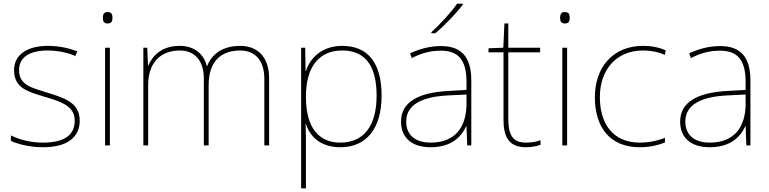

<svg xmlns="http://www.w3.org/2000/svg" viewBox="-20 -786 4160 1038"><path d="M411 -134C411 -235 321 -258 233 -286C152 -312 83 -325 83 -407C83 -478 142 -513 238 -513C291 -513 350 -501 387 -483L398 -508C356 -525 301 -538 238 -538C126 -538 56 -489 56 -407C56 -309 131 -290 224 -262C312 -236 384 -212 384 -134C384 -60 334 -15 213 -15C151 -15 92 -28 39 -54V-24C77 -7 140 10 213 10C345 10 411 -45 411 -134Z M561 -721C541 -721 536 -706 536 -690C536 -673 541 -659 561 -659C585 -659 588 -673 588 -690C588 -706 585 -721 561 -721ZM574 -528H548V0H574Z M1279 -538C1184 -538 1125 -494 1100 -429H1098C1080 -500 1025 -538 952 -538C850 -538 803 -481 782 -432H780L776 -528H755V0H781V-325C781 -459 859 -513 952 -513C1025 -513 1082 -467 1082 -360V0H1108V-325C1108 -459 1179 -513 1279 -513C1352 -513 1409 -467 1409 -360V0H1435V-361C1435 -482 1369 -538 1279 -538Z M1830 -538C1720 -538 1656 -472 1634 -402H1632L1630 -528H1608V232H1634V15C1634 -27 1634 -71 1632 -116H1634C1656 -46 1715 10 1820 10C1961 10 2043 -91 2043 -269C2043 -445 1970 -538 1830 -538ZM1830 -513C1952 -513 2016 -434 2016 -269C2016 -101 1943 -15 1820 -15C1706 -15 1634 -92 1634 -262V-265C1634 -421 1702 -513 1830 -513Z M2481 -759V-766H2451C2422 -723 2357 -652 2312 -612V-606H2333C2386 -650 2446 -714 2481 -759ZM2364 -537C2305 -537 2250 -522 2197 -498L2206 -472C2263 -501 2311 -512 2364 -512C2457 -512 2502 -463 2502 -343V-300L2399 -294C2242 -285 2148 -234 2148 -129C2148 -45 2202 10 2308 10C2416 10 2472 -42 2500 -103H2502L2506 0H2528V-350C2528 -480 2473 -537 2364 -537ZM2401 -270 2502 -275V-220C2500 -99 2441 -15 2308 -15C2223 -15 2176 -58 2176 -129C2176 -222 2265 -263 2401 -270Z M2823 -15C2749 -15 2728 -61 2728 -143V-503H2900V-528H2728V-659H2707L2701 -528L2621 -525V-503H2702V-140C2702 -47 2730 10 2823 10C2858 10 2880 4 2902 -3V-28C2880 -20 2856 -15 2823 -15Z M3033 -721C3013 -721 3008 -706 3008 -690C3008 -673 3013 -659 3033 -659C3057 -659 3060 -673 3060 -690C3060 -706 3057 -721 3033 -721ZM3046 -528H3020V0H3046Z M3439 10C3494 10 3542 -2 3575 -16V-41C3536 -25 3487 -15 3439 -15C3287 -15 3223 -125 3223 -261C3223 -409 3312 -513 3456 -513C3494 -513 3534 -507 3574 -489L3579 -514C3542 -530 3504 -538 3456 -538C3294 -538 3196 -422 3196 -261C3196 -106 3270 10 3439 10Z M3873 -537C3814 -537 3759 -522 3706 -498L3715 -472C3772 -501 3820 -512 3873 -512C3966 -512 4011 -463 4011 -343V-300L3908 -294C3751 -285 3657 -234 3657 -129C3657 -45 3711 10 3817 10C3925 10 3981 -42 4009 -103H4011L4015 0H4037V-350C4037 -480 3982 -537 3873 -537ZM3910 -270 4011 -275V-220C4009 -99 3950 -15 3817 -15C3732 -15 3685 -58 3685 -129C3685 -222 3774 -263 3910 -270Z"/></svg>

Font: Noto Kufi Arabic Thin
Style: Regular
Weight: 100
Designer: Monotype Design Team, David Williams, Khaled Hosny
Foundry: Google LLC
Version: Version 2.109